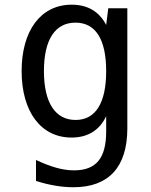

<svg xmlns="http://www.w3.org/2000/svg" viewBox="-20 -580 642 815"><path d="M291.5 214.8C441.9 214.8 520.5 128.9 520.5 -35.2V-544.9H439.5L430.7 -474.1C400.9 -531.7 351.1 -560.1 284.2 -560.1C152.8 -560.1 71.8 -449.7 71.8 -278.3C71.8 -106.4 153.3 3.9 283.7 3.9C354 3.9 403.3 -28.3 430.7 -86.9V-22C430.7 90.8 388.7 143.1 294.4 143.1C246.6 143.1 198.2 129.4 132.8 99.1V188C187 205.6 242.2 214.8 291.5 214.8ZM300.8 -70.8C215.3 -70.8 166.5 -143.1 166.5 -278.3C166.5 -413.1 214.8 -483.9 300.3 -483.9C386.2 -483.9 430.7 -412.6 430.7 -277.8C430.7 -143.6 386.2 -70.8 300.8 -70.8Z"/></svg>

Font: Hack
Style: Regular
Weight: 400
Monospace: yes
Designer: Christopher Simpkins
Foundry: Christopher Simpkins
Version: Version 2.010